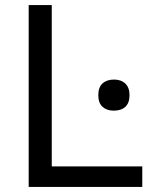

<svg xmlns="http://www.w3.org/2000/svg" viewBox="-20 -733 612 753"><path d="M92.5 0Q92.5 -59.5 92.5 -114.5Q92.5 -169.5 92.5 -235.5V-474.5Q92.5 -542 92.5 -597.8Q92.5 -653.5 92.5 -713H183Q183 -653.5 183 -597.8Q183 -542 183 -474.5V-249.5Q183 -183.5 183 -128.5Q183 -73.5 183 -14L149 -80.5H280Q337 -80.5 380.8 -80.5Q424.5 -80.5 461.8 -80.5Q499 -80.5 538 -80.5V0ZM426 -299Q399 -299 382.2 -314Q365.5 -329 365.5 -360Q365.5 -390.5 382.2 -405.8Q399 -421 427 -421Q455 -421 471.5 -405.2Q488 -389.5 488 -360Q488 -329 471.5 -314Q455 -299 426 -299Z"/></svg>

Font: Commissioner Thin
Style: Regular
Weight: 400
Version: Version 1.000